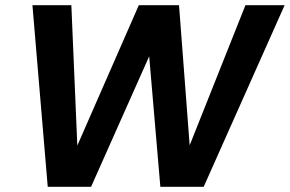

<svg xmlns="http://www.w3.org/2000/svg" viewBox="-20 -720 1117 740"><path d="M164 0 105 -700H255L278 -159L515 -700H670L711 -160L926 -700H1077L765 0H598L555 -503L331 0Z"/></svg>

Font: DM Sans 12pt ExtraBold
Style: Italic
Weight: 800
Italic angle: -10°
Version: Version 4.004;gftools[0.9.30]